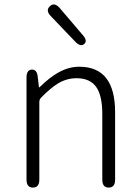

<svg xmlns="http://www.w3.org/2000/svg" viewBox="-20 -849 633 869"><path d="M129 0Q100 0 100 -36V-498Q100 -533 124 -534Q148 -535 151 -500L156 -457Q156 -452 160 -455Q204 -498 241 -519Q289 -547 339 -547Q501 -547 501 -341V-36Q501 0 472 0Q443 0 443 -36V-333Q443 -417 415 -456Q387 -495 326 -495Q282 -495 242 -471Q208 -450 166 -407Q158 -399 158 -387V-36Q158 0 129 0ZM361 -650Q345 -635 320 -661L210 -776Q185 -802 206 -821Q226 -840 250 -813L354 -691Q378 -664 361 -650Z"/></svg>

Font: Resource Han Rounded KR Light
Style: Regular
Weight: 300
Designer: Cyano Hao (round all glyphs); Ryoko NISHIZUKA 西塚涼子 (kana, bopomofo & ideographs); Paul D. Hunt (Latin, Greek & Cyrillic)
Foundry: Cyano Hao
Version: 0.990